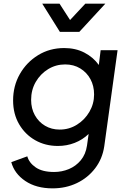

<svg xmlns="http://www.w3.org/2000/svg" viewBox="-20 -815 700 1055"><path d="M269 220Q179 220 119 179.5Q59 139 42 76L130 44Q140 80 176.5 105Q213 130 277 130Q320 130 358.5 114Q397 98 424 65.5Q451 33 458 -15L467 -79Q434 -47 390.5 -30Q347 -13 298 -13Q229 -13 173.5 -44.5Q118 -76 85 -132.5Q52 -189 52 -263Q52 -343 89 -408Q126 -473 189.5 -512Q253 -551 333 -551Q395 -551 443.5 -526Q492 -501 523 -458L533 -539H626L553 -12Q543 57 503 109.5Q463 162 402.5 191Q342 220 269 220ZM308 -103Q360 -103 403 -130Q446 -157 471.5 -201Q497 -245 497 -296Q497 -343 477 -380Q457 -417 421 -439Q385 -461 338 -461Q287 -461 244.5 -435Q202 -409 176.5 -365Q151 -321 151 -266Q151 -219 171.5 -182Q192 -145 227.5 -124Q263 -103 308 -103ZM309 -640 212 -795H307L365 -705L449 -795H559L416 -640Z"/></svg>

Font: Plus Jakarta Sans Medium
Style: Italic
Weight: 500
Italic angle: -8°
Designer: Gumpita Rahayu
Foundry: Tokotype
Version: Version 2.071; ttfautohint (v1.8.4.7-5d5b);gftools[0.9.29]